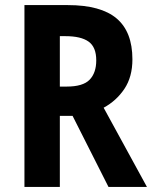

<svg xmlns="http://www.w3.org/2000/svg" viewBox="-20 -734 600 754"><path d="M246 -714Q376 -714 438 -661.5Q500 -609 500 -501Q500 -432 468.5 -385Q437 -338 387 -311L557 0H406L265 -279H215V0H76V-714ZM237 -592H215V-394H242Q306 -394 332 -421Q358 -448 358 -497Q358 -549 328 -570.5Q298 -592 237 -592Z"/></svg>

Font: Noto Sans Sinhala UI Condensed
Style: Bold
Weight: 700
Width: 3
Designer: Jelle Bosma - Monotype Design Team
Foundry: Monotype Imaging Inc.
Version: Version 2.006; ttfautohint (v1.8.4.7-5d5b)